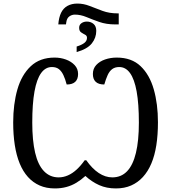

<svg xmlns="http://www.w3.org/2000/svg" viewBox="-20 -1047 959 1077"><path d="M307 -910Q310 -949 322.5 -975Q335 -1001 358.5 -1014Q382 -1027 414 -1027Q449 -1027 483 -1013.5Q517 -1000 555 -986Q593 -972 639 -972H646V-910H627Q576 -910 536.5 -924Q497 -938 464.5 -951.5Q432 -965 400 -965Q383 -965 369 -955Q355 -945 352 -923L350 -910ZM410 -786Q439 -795 453.5 -806.5Q468 -818 468 -835Q468 -847 457 -852.5Q446 -858 435 -865.5Q424 -873 424 -891Q424 -908 437 -917Q450 -926 467 -926Q489 -926 504.5 -913Q520 -900 520 -874Q520 -835 495 -803.5Q470 -772 410 -755ZM288 10Q240 10 202.5 -6.5Q165 -23 137 -54Q109 -85 90.5 -130Q72 -175 63 -233Q54 -291 54 -360Q54 -463 77.5 -545Q101 -627 152.5 -675.5Q204 -724 286 -724Q320 -724 350 -713Q380 -702 399 -681.5Q418 -661 418 -632Q418 -603 402 -588Q386 -573 354 -573Q346 -604 335.5 -626Q325 -648 310 -659.5Q295 -671 271 -671Q235 -671 210.5 -637Q186 -603 173.5 -534Q161 -465 161 -359Q161 -259 177 -190.5Q193 -122 226.5 -87Q260 -52 309 -52Q335 -52 360.5 -63Q386 -74 409.5 -95.5Q433 -117 455 -148H464Q497 -101 534 -76.5Q571 -52 610 -52Q660 -52 693 -86.5Q726 -121 742.5 -189.5Q759 -258 759 -359Q759 -465 746.5 -534Q734 -603 709.5 -637Q685 -671 649 -671Q625 -671 609.5 -659.5Q594 -648 584 -626Q574 -604 565 -573Q533 -573 517 -588Q501 -603 501 -632Q501 -662 520 -682.5Q539 -703 569.5 -713.5Q600 -724 635 -724Q718 -724 768.5 -676Q819 -628 842.5 -546Q866 -464 866 -361Q866 -291 857 -233Q848 -175 829 -130Q810 -85 781.5 -54Q753 -23 715.5 -6.5Q678 10 630 10Q578 10 536.5 -8.5Q495 -27 459 -60Q435 -38 408.5 -22Q382 -6 352 2Q322 10 288 10Z"/></svg>

Font: Noto Serif SemiCondensed
Style: Regular
Weight: 400
Width: 4
Designer: Monotype Design Team
Foundry: Monotype Imaging Inc.
Version: Version 2.013